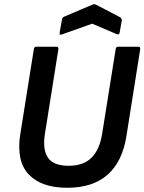

<svg xmlns="http://www.w3.org/2000/svg" viewBox="-20 -876 683 908"><path d="M298 12Q175 12 115.5 -51.5Q56 -115 76 -242L140 -643Q141 -655 152 -655H246Q258 -655 256 -643L192 -240Q181 -168 207 -130Q233 -92 305 -92Q374 -92 412.5 -130Q451 -168 463 -243L527 -643Q528 -655 539 -655H633Q645 -655 643 -643L578 -233Q559 -112 489 -50Q419 12 298 12ZM275 -714Q260 -707 262 -721L273 -783Q275 -794 283 -797L417 -854Q426 -858 434 -854L547 -795Q557 -788 556 -779L546 -723Q544 -709 531 -715L416 -764Z"/></svg>

Font: Sofia Sans
Style: Bold Italic
Weight: 700
Italic angle: -9°
Designer: Botio Nikoltchev, Ani Petrova
Foundry: lettersoup
Version: Version 4.101; ttfautohint (v1.8.4.7-5d5b)